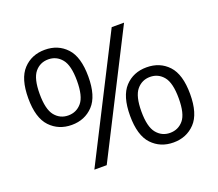

<svg xmlns="http://www.w3.org/2000/svg" viewBox="-125 -926 1261 1110"><g transform="rotate(-20 506.0 -371.0)"><path d="M247 -287.5Q166.5 -287.5 114.2 -342.5Q62 -397.5 62 -518Q62 -639 113.8 -694.2Q165.5 -749.5 247 -749.5Q328.5 -749.5 380 -694.2Q431.5 -639 431.5 -518Q431.5 -397.5 379.5 -342.5Q327.5 -287.5 247 -287.5ZM280 0 656 -740H732L356 0ZM247 -346Q297 -346 329.2 -384.2Q361.5 -422.5 361.5 -517.5Q361.5 -612.5 329.2 -651.5Q297 -690.5 247 -690.5Q196 -690.5 164.2 -651.8Q132.5 -613 132.5 -519Q132.5 -425 164.2 -385.5Q196 -346 247 -346ZM765 9Q684.5 9 632.5 -46Q580.5 -101 580.5 -222Q580.5 -342.5 632 -397.8Q683.5 -453 765 -453Q847 -453 898.5 -397.8Q950 -342.5 950 -222Q950 -101 897.8 -46Q845.5 9 765 9ZM765 -50Q815.5 -50 847.5 -88Q879.5 -126 879.5 -221Q879.5 -316 847.5 -355Q815.5 -394 765 -394Q715 -394 682.8 -355.2Q650.5 -316.5 650.5 -222.5Q650.5 -128.5 682.8 -89.2Q715 -50 765 -50Z"/></g></svg>

Font: Encode Sans Expanded Expanded
Style: Regular
Weight: 400
Width: 7
Designer: Multiple Designers
Foundry: Impallari Type
Version: Version 3.000; ttfautohint (v1.8.3) -l 8 -r 50 -G 200 -x 14 